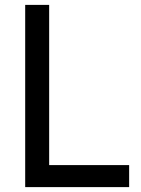

<svg xmlns="http://www.w3.org/2000/svg" viewBox="-20 -765 575 785"><path d="M83 0H508V-90H181V-745H83Z"/></svg>

Font: Plus Jakarta Sans Medium
Style: Regular
Weight: 500
Designer: Gumpita Rahayu
Foundry: Tokotype
Version: Version 2.004; ttfautohint (v1.8.3)